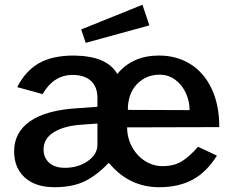

<svg xmlns="http://www.w3.org/2000/svg" viewBox="-20 -772 974 802"><path d="M531 -159.5C517.7 -184.5 511 -211.3 511 -240L896 -241C896 -303 885.3 -356.5 864 -401.5C842.7 -446.5 813 -480.8 775 -504.5C737 -528.2 693.3 -540 644 -540C570 -540 512 -514.3 470 -463C455.3 -488.3 433.2 -507.3 403.5 -520C373.8 -532.7 335.7 -539.3 289 -540C227.7 -540 178.3 -529 141 -507C103.7 -485 74 -452 52 -408L158 -379C188.7 -432.3 230.3 -459 283 -459C316.3 -459 342 -450.7 360 -434C378 -417.3 387 -393.7 387 -363V-326L304 -320C216 -314.7 149.8 -296.5 105.5 -265.5C61.2 -234.5 39 -192.7 39 -140C39 -94 53.8 -57.5 83.5 -30.5C113.2 -3.5 154.7 10 208 10C258.7 10 301 1.5 335 -15.5C369 -32.5 400.7 -56.7 430 -88C432.7 -91.3 435.3 -91.3 438 -88C493.3 -22.7 562.3 10 645 10C699.7 10 746.5 -0.7 785.5 -22C824.5 -43.3 858 -76.7 886 -122L807 -159C784.3 -132.3 762 -112.2 740 -98.5C718 -84.8 691.3 -78 660 -78C632.7 -78 607.7 -85.3 585 -100C562.3 -114.7 544.3 -134.5 531 -159.5ZM552 -420.5C577.3 -446.8 609 -460 647 -460C671.7 -460 693.5 -452.8 712.5 -438.5C731.5 -424.2 746.2 -405.7 756.5 -383C766.8 -360.3 772 -336.7 772 -312L514 -313C514 -358.3 526.7 -394.2 552 -420.5ZM318 -251 387 -256V-168C387 -140.7 373.5 -117.7 346.5 -99C319.5 -80.3 287.7 -71 251 -71C223 -71 201.2 -78 185.5 -92C169.8 -106 162 -124.7 162 -148C162 -178 176.2 -201.8 204.5 -219.5C232.8 -237.2 270.7 -247.7 318 -251ZM604 -666 575 -752 319 -649 338 -593Z"/></svg>

Font: Morrison SemiBold
Style: Regular
Weight: 600
Designer: Pablo Impallari, Rodrigo Fuenzalida (Modified by Dan O. Williams)
Version: Version 0.030; ttfautohint (v1.8.1)